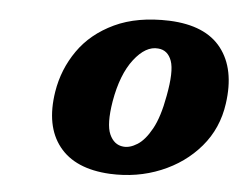

<svg xmlns="http://www.w3.org/2000/svg" viewBox="-39 -764 663 526"><g transform="rotate(5 292.0 -501.5)"><path d="M407 -718Q506.5 -714 550.2 -657.5Q594 -601 580.5 -505.5Q571 -436.5 528 -386Q485 -335.5 420.2 -309Q355.5 -282.5 280.5 -286Q184.5 -291 140.8 -346.5Q97 -402 112 -497Q122 -559.5 157.8 -610.8Q193.5 -662 256 -691.5Q318.5 -721 407 -718ZM310.5 -363.5Q328.5 -361.5 349.2 -374.5Q370 -387.5 388.2 -420.5Q406.5 -453.5 417 -512Q430 -580.5 419.8 -609Q409.5 -637.5 383 -639.5Q348.5 -643 316.2 -601.2Q284 -559.5 271 -484.5Q260.5 -421 272.8 -393.5Q285 -366 310.5 -363.5Z"/></g></svg>

Font: Fraunces 9pt S100
Style: Bold Italic
Weight: 700
Italic angle: -16°
Version: Version 1.000; ttfautohint (v1.8.3)